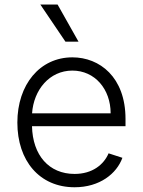

<svg xmlns="http://www.w3.org/2000/svg" viewBox="-20 -802 621 834"><path d="M304 11.4C413.4 11.4 486.9 -47.9 511.7 -116.5L451.7 -136C430.8 -87 381.4 -46.5 304 -46.5C192.5 -46.5 121.8 -127.8 119 -253.9H525.2V-285.2C525.2 -467.3 412.6 -552.9 294.4 -552.9C153.1 -552.9 55.4 -434.7 55.4 -269.5C55.4 -104 151.3 11.4 304 11.4ZM119.3 -309.7C126.1 -411.2 194.6 -495.4 294.4 -495.4C392 -495.4 460.6 -414.8 460.6 -309.7ZM264.2 -621.1H321L230.1 -782.3H155.2Z"/></svg>

Font: Karasuma Gothic
Style: Light
Weight: 300
Designer: Rasmus Andersson / Ryoko Nishizuka
Foundry: rsms
Version: Version 1.00